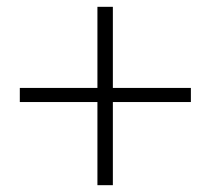

<svg xmlns="http://www.w3.org/2000/svg" viewBox="-20 -640 620 566"><path d="M267.2 -94.1V-619.9H312.7V-94.1ZM542.7 -339.2H38.4V-380.8H542.7Z"/></svg>

Font: Noto Serif HK ExtraLight
Style: Regular
Weight: 200
Designer: Ryoko NISHIZUKA 西塚涼子 (kana & ideographs); Frank Grießhammer (Latin, Greek & Cyrillic); Wenlong ZHANG 张文龙 (bopomofo); San
Foundry: Adobe
Version: Version 2.002-H1;hotconv 1.1.0;makeotfexe 2.6.0